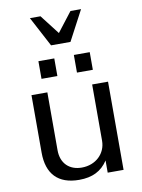

<svg xmlns="http://www.w3.org/2000/svg" viewBox="-100 -993 794 1072"><g transform="rotate(-10 297.0 -456.5)"><path d="M514 -500H424V-181C424 -109 367 -53 287 -53C217 -53 170 -97 170 -172V-500H80V-174C80 -54 141 12 261 12C336 12 388 -14 424 -69V0H514ZM151 -580H241V-680H151ZM352 -580H442V-680H352ZM236 -755H346L436 -925H376L291 -815L206 -925H146Z"/></g></svg>

Font: Perun
Style: Regular
Weight: 400
Foundry: Copyright (c) Stefan Peev, Context Ltd, 2016
Version: Version 1.089